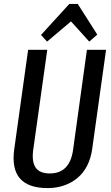

<svg xmlns="http://www.w3.org/2000/svg" viewBox="-20 -955 567 983"><path d="M224 8Q125 8 82 -41.5Q39 -91 53 -192L124 -700H222L150 -187Q142 -127 162.5 -97Q183 -67 235 -67Q337 -67 354 -187L425 -700H523L452 -192Q445 -143 425.5 -105.5Q406 -68 375.5 -43Q345 -18 306.5 -5Q268 8 224 8ZM190 -776 335 -935H378L478 -778L437 -742L324 -867H369L221 -742Z"/></svg>

Font: Pathway Extreme Condensed Medium
Style: Italic
Weight: 500
Width: 3
Italic angle: -8°
Version: Version 1.001;gftools[0.9.26]